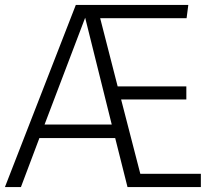

<svg xmlns="http://www.w3.org/2000/svg" viewBox="-20 -760 887 780"><path d="M550 -54 472 -356H737V-409H458L387 -686H738L745 -740H288L0 0H65L140 -199H448L498 0H796V-54ZM161 -254 326 -688 434 -254Z"/></svg>

Font: Glow Sans SC Normal
Style: Regular
Weight: 400
Designer: Ryoko NISHIZUKA (kana, bopomofo & ideographs); Paul D. Hunt (Latin, Greek & Cyrillic); Sandoll Communications, Soo-young
Version: Version 0.93